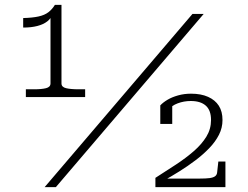

<svg xmlns="http://www.w3.org/2000/svg" viewBox="-20 -767 1018 787"><path d="M232 -425Q232 -410 251 -405.5Q270 -401 302 -401H329V-369H86V-401H121Q150 -401 168.5 -405.5Q187 -410 187 -425V-708L196 -711Q190 -692 174 -679.5Q158 -667 133 -660.5Q108 -654 75 -654V-693Q113 -694 138 -699.5Q163 -705 178.5 -717Q194 -729 205 -747H232ZM769 -710H815L209 0H163ZM798 -35H647Q645 -34 644 -31Q643 -28 644 -26.5Q645 -25 648 -25Q681 -43 716 -65Q751 -87 782 -110.5Q813 -134 838 -160Q863 -186 877.5 -214.5Q892 -243 892 -275Q892 -310 877 -333.5Q862 -357 833 -370Q804 -383 763 -383Q735 -383 710 -376Q685 -369 666.5 -358Q648 -347 637 -335V-259H686V-344Q685 -344 681 -340.5Q677 -337 673.5 -331Q670 -325 670 -316Q683 -334 708.5 -343.5Q734 -353 762 -353Q802 -353 823.5 -334Q845 -315 845 -275Q845 -238 826 -207Q807 -176 775 -148Q743 -120 702 -93Q661 -66 617 -38V0H904V-105H875L870 -60Q869 -50 861.5 -44.5Q854 -39 839 -37Q824 -35 798 -35Z"/></svg>

Font: Roboto Serif 20pt Thin
Style: Regular
Weight: 250
Version: Version 1.008